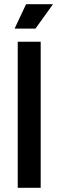

<svg xmlns="http://www.w3.org/2000/svg" viewBox="-20 -900 280 920"><path d="M105 -880 50 -763H150L234 -880ZM175 -700H65V0H175Z"/></svg>

Font: Space Text SemiBold
Style: Regular
Weight: 600
Designer: Florian Karsten (Space Text), Colophon Foundry (Space Mono)
Foundry: Florian Karsten
Version: Version 1.003;PS 001.003;hotconv 1.0.88;makeotf.lib2.5.64775